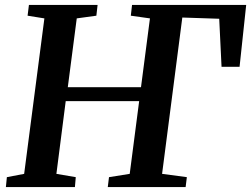

<svg xmlns="http://www.w3.org/2000/svg" viewBox="-20 -763 1024 783"><path d="M4 0 8 -40.5 78.5 -54 161 -688 92.5 -699 98 -743H378L373 -699L293 -688L256.5 -407.5H555L591.5 -688L513.5 -699L518.5 -743H984L957 -490.5H883.5L874 -686.5L723.5 -691.5L641 -54L742 -40.5L737 0H419.5L424.5 -40.5L509 -54L547.5 -350.5H248L210 -54L289 -40.5L285.5 0Z"/></svg>

Font: Merriweather 36pt SemiBold
Style: Italic
Weight: 600
Italic angle: -7.8°
Version: Version 2.101